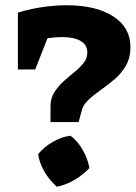

<svg xmlns="http://www.w3.org/2000/svg" viewBox="-20 -704 516 730"><path d="M233 -684Q346 -684 411 -641.5Q476 -599 476 -525Q476 -485 459 -455Q442 -425 416 -403Q390 -381 363 -362Q336 -343 315.5 -323.5Q295 -304 290 -281L279 -240H172V-300Q172 -330 186.5 -353Q201 -376 221.5 -394.5Q242 -413 263 -430Q284 -447 298 -464.5Q312 -482 312 -505Q312 -533 287 -548Q262 -563 216 -563Q162 -563 86 -542L48 -656Q94 -670 141 -677Q188 -684 233 -684ZM199 -657 114 -440H48V-656ZM248 -188Q275 -168 294.5 -134Q314 -100 320 -65Q293 -37 260.5 -18.5Q228 0 196 6Q167 -20 148.5 -52Q130 -84 125 -118Q148 -146 181.5 -165Q215 -184 248 -188Z"/></svg>

Font: Piazzolla Thin Black
Style: Regular
Weight: 900
Version: Version 2.005